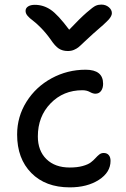

<svg xmlns="http://www.w3.org/2000/svg" viewBox="-20 -765 544 832"><path d="M418.9 -745.1Q438 -745.1 451.4 -733.9Q464.8 -722.7 464.8 -708Q464.8 -695.8 450.7 -679.9Q436.5 -664.1 382.8 -618.2Q366.7 -604 346.9 -585Q327.1 -565.9 319.8 -560.1Q312.5 -554.2 300.8 -549.1Q289.1 -543.9 273.9 -543.9Q251 -543.9 234.6 -554.7Q218.3 -565.4 199.2 -594.2Q178.7 -623 156.5 -645.3Q134.3 -667.5 121.3 -676.8Q108.4 -686 99.6 -696.3Q90.8 -706.5 90.8 -717.8Q90.8 -730 101.8 -737.1Q112.8 -744.1 130.9 -744.1Q168 -744.1 199.7 -722.7Q231.4 -701.2 279.8 -636.2Q327.1 -686 355.5 -710.7Q383.8 -735.4 394.8 -740.2Q405.8 -745.1 418.9 -745.1ZM282.2 46.9Q177.2 46.9 115.7 -15.4Q54.2 -77.6 54.2 -182.1Q54.2 -259.3 94.7 -324Q135.3 -388.7 203.6 -425.8Q272 -462.9 351.1 -462.9Q426.8 -462.9 426.8 -401.9Q426.8 -383.3 418 -371.1Q409.2 -358.9 393.1 -358.9Q382.8 -358.9 369.1 -366.5Q355.5 -374 336.9 -374Q254.4 -374 199.2 -317.1Q144 -260.3 144 -173.8Q144 -111.8 181.2 -75.4Q218.3 -39.1 282.2 -39.1Q314.9 -39.1 338.4 -45.7Q361.8 -52.2 373.5 -61.3Q385.3 -70.3 393.6 -79.6Q401.9 -88.9 410.2 -95.5Q418.5 -102.1 429.2 -102.1Q443.4 -102.1 451.2 -93Q459 -84 459 -67.9Q459 -18.1 408.4 14.4Q357.9 46.9 282.2 46.9Z"/></svg>

Font: Shantell Sans Bouncy
Style: Regular
Weight: 400
Designer: Stephen Nixon, Anya Danilova, Shantell Martin
Foundry: Arrow Type
Version: Version 1.006;[9816181b4]